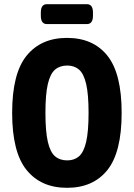

<svg xmlns="http://www.w3.org/2000/svg" viewBox="-20 -889 639 917"><path d="M300 8Q176 8 107 -77Q38 -162 38 -350Q38 -538 107 -623Q176 -708 300 -708Q425 -708 493 -623Q561 -538 561 -350Q561 -162 493 -77Q425 8 300 8ZM301 -123Q335 -123 357.5 -142.5Q380 -162 391.5 -211.5Q403 -261 403 -350Q403 -439 391.5 -488Q380 -537 357.5 -556.5Q335 -576 301 -576Q266 -576 243 -556.5Q220 -537 208.5 -488Q197 -439 197 -350Q197 -261 208.5 -211.5Q220 -162 243 -142.5Q266 -123 301 -123ZM204 -774Q175 -774 175 -814V-829Q175 -869 204 -869H395Q424 -869 424 -829V-814Q424 -774 395 -774Z"/></svg>

Font: Asap Condensed VF Beta
Style: Regular
Weight: 400
Designer: Pablo Cosgaya
Foundry: Omnibus-Type
Version: Version 1.008